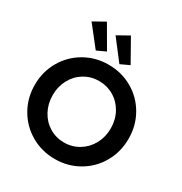

<svg xmlns="http://www.w3.org/2000/svg" viewBox="-220 -1133 1228 1299"><g transform="rotate(30 394.5 -483.5)"><path d="M28.3 -360.4Q28.3 -462.4 76.7 -546.4Q125 -630.4 209 -679Q293 -727.5 394.5 -727.5Q496.6 -727.5 580.6 -679Q664.6 -630.4 712.6 -546.4Q760.7 -462.4 760.7 -360.4Q760.7 -257.8 712.6 -173.6Q664.6 -89.4 580.8 -40.8Q497.1 7.8 395.5 7.8Q293.9 7.8 209.7 -40.8Q125.5 -89.4 76.9 -173.6Q28.3 -257.8 28.3 -360.4ZM621.1 -360.4Q621.1 -428.2 591.1 -482.9Q561 -537.6 508.8 -568.6Q456.5 -599.6 393.6 -599.6Q331.1 -599.6 279.3 -568.6Q227.5 -537.6 197.8 -482.7Q168 -427.7 168 -360.4Q168 -293.5 197.5 -238.3Q227.1 -183.1 278.8 -151.6Q330.6 -120.1 393.6 -120.1Q457 -120.1 509.3 -151.9Q561.5 -183.6 591.3 -238.5Q621.1 -293.5 621.1 -360.4ZM146.5 -922.9 237.3 -973.6 338.9 -798.8 269.5 -766.6ZM334 -922.9 424.8 -973.6 523.4 -798.8 454.1 -766.6Z"/></g></svg>

Font: Reddit Sans Chocolate
Style: Bold
Weight: 700
Designer: Stephen Hutchings
Foundry: Reddit
Version: Version 1.011